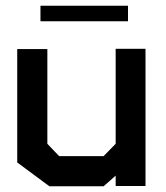

<svg xmlns="http://www.w3.org/2000/svg" viewBox="-20 -649 577 669"><path d="M383 -1V-37L341 0H152L40 -83V-478H145V-148L186 -105H341L383 -148V-479H487V-1ZM121 -629H426V-575H121Z"/></svg>

Font: Turret Road ExtraBold
Style: Regular
Weight: 800
Designer: Noponies
Foundry: Noponies
Version: Version 1.001; ttfautohint (v1.8)